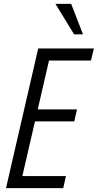

<svg xmlns="http://www.w3.org/2000/svg" viewBox="-20 -970 504 990"><path d="M11 0 177 -720H247L81 0ZM53 0 67 -62H320L306 0ZM132 -344 146 -406H377L363 -344ZM204 -658 219 -720H464L449 -658ZM362 -793 266 -950H347L408 -793Z"/></svg>

Font: Instrument Sans Condensed
Style: Italic
Weight: 400
Width: 3
Italic angle: -13°
Designer: Rodrigo Fuenzalida
Foundry: fragTYPE
Version: Version 1.000;gftools[0.9.28]